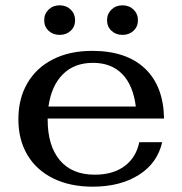

<svg xmlns="http://www.w3.org/2000/svg" viewBox="-20 -691 683 721"><path d="M503 -157H589Q571 -78 501 -34Q431 10 328 10Q243 10 180 -21Q117 -52 83 -109Q49 -166 49 -243Q49 -321 83 -379Q117 -437 179.5 -468.5Q242 -500 326 -500Q454 -500 524 -434Q594 -368 596 -246H159V-241Q159 -144 204.5 -89.5Q250 -35 336 -35Q404 -35 447.5 -67Q491 -99 503 -157ZM162 -291H490Q480 -371 439 -413Q398 -455 329 -455Q259 -455 216 -412Q173 -369 162 -291ZM146 -615Q146 -639 162.5 -655Q179 -671 204 -671Q229 -671 245.5 -655Q262 -639 262 -615Q262 -591 245.5 -575.5Q229 -560 204 -560Q179 -560 162.5 -575.5Q146 -591 146 -615ZM382 -615Q382 -639 398.5 -655Q415 -671 440 -671Q465 -671 481.5 -655Q498 -639 498 -615Q498 -591 481.5 -575.5Q465 -560 440 -560Q415 -560 398.5 -575.5Q382 -591 382 -615Z"/></svg>

Font: Fahkwang Medium
Style: Regular
Weight: 500
Version: Version 1.000; ttfautohint (v1.6)